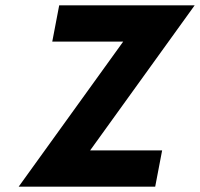

<svg xmlns="http://www.w3.org/2000/svg" viewBox="-20 -700 750 720"><path d="M50 0 442 -544H176L202 -680H710L318 -136H588L562 0Z"/></svg>

Font: Teachers
Style: Italic
Weight: 400
Italic angle: -11°
Designer: Alfredo Marco Pradil, Chank Diesel
Version: Version 1.001